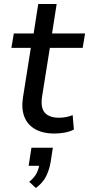

<svg xmlns="http://www.w3.org/2000/svg" viewBox="-20 -658 445 959"><path d="M253 9Q193 9 154.5 -13.5Q116 -36 101 -76.5Q86 -117 95 -173L134 -419H37L49 -491H148L171 -638H263L240 -491H405L393 -419H229L191 -181Q181 -122 203 -96Q225 -70 275 -70Q294 -70 311 -73.5Q328 -77 343 -83L349 -11Q331 -1 304.5 4Q278 9 253 9ZM159 281 126 250Q153 228 163.5 206Q174 184 178 158L196 170H123L137 80H244L233 151Q226 192 209.5 224Q193 256 159 281Z"/></svg>

Font: Nunito Sans 10pt Medium
Style: Italic
Weight: 500
Italic angle: -9°
Designer: Vernon Adams
Foundry: Vernon Adams
Version: Version 3.101;gftools[0.9.27]